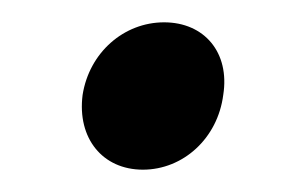

<svg xmlns="http://www.w3.org/2000/svg" viewBox="-20 -143 258 172"><path d="M127 -123C91 -123 60 -96 54 -58C49 -19 72 9 108 9C144 9 175 -19 180 -58C186 -96 163 -123 127 -123Z"/></svg>

Font: Trueno
Style: RoundIt
Weight: 400
Designer: Julieta Ulanovsky, Jasper
Foundry: Julieta Ulanovsky, Cannot Into Space Fonts
Version: Version 3.001